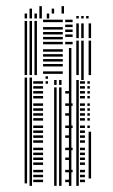

<svg xmlns="http://www.w3.org/2000/svg" viewBox="-20 -604 367 624"><path d="M68 -8H60V-352H68ZM84 0H76V-352H84ZM120 -12H88V-20H120ZM120 -28H88V-36H120ZM120 -44H88V-52H120ZM120 -68H88V-76H120ZM120 -84H88V-92H120ZM120 -100H88V-108H120ZM120 -116H88V-124H120ZM120 -140H88V-148H120ZM120 -156H88V-164H120ZM120 -172H88V-180H120ZM120 -188H88V-196H120ZM120 -212H88V-220H120ZM120 -228H88V-236H120ZM120 -244H88V-252H120ZM120 -260H88V-268H120ZM120 -284H88V-292H120ZM120 -300H88V-308H120ZM120 -316H88V-324H120ZM120 -332H88V-340H120ZM136 -332H128V-340H136ZM136 -348H128V-356H136ZM164 0H156V-320H164ZM180 0H172V-320H180ZM208 -12H192V-20H208ZM216 -44H192V-52H216ZM208 -84H192V-92H208ZM216 -116H192V-124H216ZM208 -156H192V-164H208ZM216 -188H192V-196H216ZM208 -228H192V-236H208ZM216 -260H192V-268H216ZM208 -300H192V-308H208ZM164 -328H156V-344H164ZM180 -328H172V-344H180ZM212 0H204V-344H212ZM236 0H228V-344H236ZM256 -12H240V-20H256ZM256 -28H240V-36H256ZM256 -44H240V-52H256ZM256 -68H240V-76H256ZM256 -84H240V-92H256ZM256 -100H240V-108H256ZM256 -116H240V-124H256ZM256 -140H240V-148H256ZM256 -156H240V-164H256ZM256 -172H240V-180H256ZM256 -188H240V-196H256ZM256 -212H240V-220H256ZM256 -228H240V-236H256ZM256 -244H240V-252H256ZM256 -260H240V-268H256ZM256 -284H240V-292H256ZM256 -300H240V-308H256ZM256 -316H240V-324H256ZM256 -332H240V-340H256ZM276 -24H268V-176H276ZM272 -188H264V-196H272ZM272 -212H264V-220H272ZM272 -228H264V-236H272ZM272 -244H264V-252H272ZM272 -260H264V-268H272ZM272 -284H264V-292H272ZM272 -300H264V-308H272ZM272 -316H264V-324H272ZM272 -332H264V-340H272ZM212 -344H204V-368H212ZM252 -344H244V-360H252ZM212 -352H204V-376H212ZM252 -352H244V-368H252ZM68 -360H60V-536H68ZM84 -360H76V-536H84ZM100 -360H92V-536H100ZM184 -364H120V-372H184ZM184 -388H120V-396H184ZM184 -404H120V-412H184ZM184 -420H120V-428H184ZM184 -436H120V-444H184ZM184 -460H120V-468H184ZM184 -476H120V-484H184ZM184 -492H120V-500H184ZM184 -508H120V-516H184ZM184 -532H120V-540H184ZM212 -360H204V-448H212ZM216 -460H192V-468H216ZM216 -484H192V-492H216ZM216 -500H192V-508H216ZM216 -516H192V-524H216ZM216 -532H192V-540H216ZM236 -360H228V-472H236ZM252 -360H244V-472H252ZM276 -360H268V-472H276ZM236 -480H228V-528H236ZM252 -480H244V-528H252ZM276 -480H268V-528H276ZM68 -544H60V-560H68ZM84 -544H76V-560H84ZM100 -544H92V-560H100ZM116 -544H108V-560H116ZM140 -544H132V-560H140ZM236 -544H228V-552H236ZM252 -544H244V-552H252ZM268 -544H260V-552H268ZM84 -560H76V-576H84ZM116 -560H108V-584H116ZM156 -560H148V-576H156ZM188 -560H180V-584H188Z"/></svg>

Font: Rubik Lines
Style: Regular
Weight: 400
Designer: Hubert and Fischer, NaN
Foundry: Hubert and Fischer, NaN
Version: Version 2.201